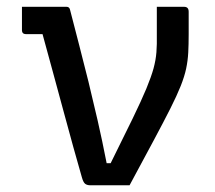

<svg xmlns="http://www.w3.org/2000/svg" viewBox="-20 -552 640 572"><path d="M106.7 -450.4H92.6Q81.2 -450.4 74.8 -450.4Q68.4 -450.4 56.4 -450.4Q51.4 -450.4 48.4 -453.4Q45.4 -456.4 45.4 -461.4Q45.4 -479.1 45.4 -496.6Q45.4 -514.1 45.4 -531.8Q69.5 -531.8 90.6 -531.8Q111.7 -531.8 133 -531.8Q154.3 -531.8 177.8 -531.8Q182.5 -531.8 185.3 -529.4Q188.1 -526.9 189.1 -521.2Q202.4 -469.1 216.2 -416.4Q229.9 -363.8 243.5 -308.8Q257 -253.7 270.8 -193.5Q284.6 -133.3 297.7 -65.9H309.7Q349.5 -146.1 375.5 -199.5Q401.4 -253 416 -288Q430.5 -323.1 437.4 -348.1Q444.2 -373.2 446 -396.3Q447.8 -419.4 447.2 -450.4Q447.2 -467.1 447.2 -485.1Q447.2 -503.1 447.2 -519.8V-531.8Q467.8 -531.8 487.7 -531.8Q507.6 -531.8 527.6 -531.8Q532.4 -531.8 535.5 -530.4Q538.6 -529 540.3 -525.9Q542.1 -522.7 542.1 -517.3V-450.5Q542.1 -419.3 540.8 -395.2Q539.5 -371 534.6 -347.8Q529.7 -324.6 518.5 -296.2Q507.2 -267.9 487.7 -229.1Q468.2 -190.4 438.4 -134.7Q408.7 -79.1 366 0Q334.6 0 305.5 0Q276.4 0 249.5 0Q239.3 0 233.6 -4.5Q228 -9 223.9 -23.8Q212.4 -63.2 198.4 -114Q184.4 -164.7 168.9 -222Q153.3 -279.3 137.5 -337.7Q121.6 -396.1 106.7 -450.4Z"/></svg>

Font: Recursive Sans Linear Light
Style: Regular
Weight: 300
Version: Version 1.085